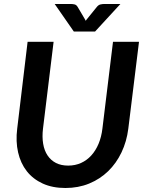

<svg xmlns="http://www.w3.org/2000/svg" viewBox="-20 -932 732 960"><path d="M321 -104Q356 -104 385.2 -117.2Q414.5 -130.5 436.5 -154.8Q458.5 -179 472.8 -213Q487 -247 492 -288.5L545 -723H675L621.5 -288.5Q613.5 -224.5 587.5 -170Q561.5 -115.5 520.8 -76Q480 -36.5 425.8 -14.2Q371.5 8 307 8Q242.5 8 193.8 -14.2Q145 -36.5 114 -76Q83 -115.5 70.5 -170Q58 -224.5 66 -288.5L118 -723H248L195 -289Q190 -247.5 195.8 -213.2Q201.5 -179 217.8 -154.8Q234 -130.5 259.8 -117.2Q285.5 -104 321 -104ZM582 -912 455.5 -774.5H349L253.5 -912H336Q343 -912 352.5 -910Q362 -908 368.5 -897L403 -838.5Q404.5 -836 406 -833.2Q407.5 -830.5 408.5 -828Q410.5 -830.5 412.2 -833.2Q414 -836 416.5 -838.5L463.5 -896.5Q472 -907.5 482.2 -909.8Q492.5 -912 499.5 -912Z"/></svg>

Font: Lato 2
Style: Bold Italic
Weight: 700
Italic angle: -7°
Designer: Lukasz Dziedzic with Adam Twardoch and Botio Nikoltchev
Foundry: tyPoland Lukasz Dziedzic
Version: Version 2.015; 2015-08-06; http://www.latofonts.com/